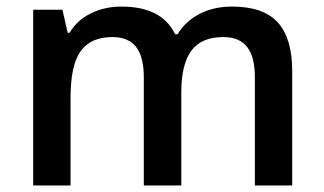

<svg xmlns="http://www.w3.org/2000/svg" viewBox="-20 -570 996 590"><path d="M537.1 0H421.9V-333Q421.9 -395 398.4 -425.5Q375 -456.1 325.2 -456.1Q258.8 -456.1 227.8 -412.8Q196.8 -369.6 196.8 -269V0H82V-540H171.9L188 -469.2H193.8Q216.3 -507.8 259 -528.8Q301.8 -549.8 353 -549.8Q477.5 -549.8 518.1 -464.8H525.9Q549.8 -504.9 593.3 -527.3Q636.7 -549.8 692.9 -549.8Q789.6 -549.8 833.7 -501Q877.9 -452.1 877.9 -352.1V0H763.2V-333Q763.2 -395 739.5 -425.5Q715.8 -456.1 666 -456.1Q599.1 -456.1 568.1 -414.3Q537.1 -372.6 537.1 -286.1Z"/></svg>

Font: f3_51262          
Style: Regular
Weight: 600
Foundry: Ascender Corporation
Version: Version 1.10